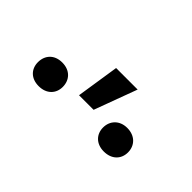

<svg xmlns="http://www.w3.org/2000/svg" viewBox="-23 -1005 563 563"><g transform="rotate(45 258.5 -723.5)"><path d="M67.9 -673.3C67.9 -646 86.4 -625 119.1 -625C151.9 -625 170.9 -646 170.9 -673.3C170.9 -701.7 151.9 -723.1 119.1 -723.1C86.4 -723.1 67.9 -701.7 67.9 -673.3ZM221.7 -689.9H282.2L331.5 -823.2H242.2ZM338.4 -672.9C338.4 -645 357.9 -624.5 389.6 -624.5C422.4 -624.5 441.9 -645 441.9 -672.9C441.9 -700.7 422.4 -722.2 389.6 -722.2C357.9 -722.2 338.4 -700.7 338.4 -672.9Z"/></g></svg>

Font: Bert Sans
Style: Regular
Weight: 400
Designer: Christian Robertson (Google), Cristiano Sobral
Foundry: Google, Cristiano Sobral
Version: Version 3.101